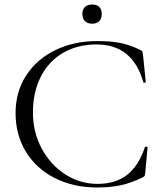

<svg xmlns="http://www.w3.org/2000/svg" viewBox="-20 -818 725 851"><path d="M603 -596Q610 -593 611 -590Q612 -587 614 -574L626 -455Q626 -452 621 -451.5Q616 -451 615 -454Q568 -621 408 -621Q324 -621 260 -584Q196 -547 161 -478.5Q126 -410 126 -319Q126 -232 165 -159.5Q204 -87 269.5 -45Q335 -3 412 -3Q493 -3 544 -43.5Q595 -84 622 -165Q622 -168 626 -168Q629 -168 631.5 -167Q634 -166 634 -164L624 -55Q623 -43 621.5 -39.5Q620 -36 613 -32Q561 -7 515.5 3Q470 13 411 13Q306 13 223.5 -28.5Q141 -70 95 -145Q49 -220 49 -317Q49 -411 96 -483.5Q143 -556 225.5 -596Q308 -636 411 -636Q473 -636 516 -627Q559 -618 603 -596ZM345 -757Q345 -776 356.5 -787Q368 -798 389 -798Q409 -798 420 -787Q431 -776 431 -757Q431 -736 420 -724.5Q409 -713 389 -713Q368 -713 356.5 -724.5Q345 -736 345 -757Z"/></svg>

Font: Cormorant Garamond
Style: Regular
Weight: 400
Designer: Christian Thalmann (Catharsis Fonts)
Version: Version 3.000